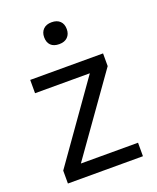

<svg xmlns="http://www.w3.org/2000/svg" viewBox="-139 -827 742 909"><g transform="rotate(-20 232.0 -372.0)"><path d="M44 0V-65L320 -455H44V-522H411V-458L134 -68H422V0ZM232 -634Q204 -634 189.5 -648.5Q175 -663 175 -689Q175 -714 190 -729Q205 -744 232 -744Q259 -744 274 -729.5Q289 -715 289 -689Q289 -664 274 -649Q259 -634 232 -634Z"/></g></svg>

Font: Lexend Light
Style: Regular
Weight: 300
Designer: Bonnie Shaver-Troup, Thomas Jockin
Foundry: Lexend
Version: Version 1.007; ttfautohint (v1.8.3)